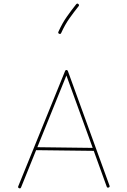

<svg xmlns="http://www.w3.org/2000/svg" viewBox="-20 -1044 712 1077"><path d="M86.9 11.7Q79.1 8.3 82.5 0.5L345.2 -646Q349.1 -654.3 356.9 -649.9Q359.9 -648.4 360.8 -645.5L594.2 -2.9Q597.2 5.4 589.4 7.8Q581.1 10.7 578.6 2.9L505.9 -197.8L182.6 -201.7L98.1 7.3Q94.7 15.1 86.9 11.7ZM352.5 -620.6 189.5 -218.3 500 -214.4ZM419.4 -1021.5Q426.3 -1015.6 420.9 -1009.3Q393.6 -975.1 368.9 -940.2Q344.2 -905.3 323.2 -858.9Q319.8 -851.1 312 -854.5Q304.2 -857.9 307.6 -865.7Q329.1 -913.6 354.5 -949.7Q379.9 -985.8 407.2 -1020Q413.1 -1026.9 419.4 -1021.5Z"/></svg>

Font: Mikhak-DS2-FD Thin
Style: Regular
Weight: 100
Designer: Amin Abedi
Version: Version 3.2